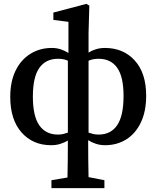

<svg xmlns="http://www.w3.org/2000/svg" viewBox="-20 -739 810 993"><path d="M244 12Q150 12 91.5 -54Q33 -120 33 -238Q33 -317 60.5 -373.5Q88 -430 137 -460.5Q186 -491 248 -491Q274 -491 295.5 -483.5Q317 -476 334 -465V-626L256 -636V-674L427 -719L442 -710L438 -569V-467Q455 -478 476.5 -484.5Q498 -491 523 -491Q618 -491 677 -426Q736 -361 736 -244Q736 -163 708.5 -105.5Q681 -48 633 -18Q585 12 523 12Q498 12 475.5 4.5Q453 -3 436 -14Q436 38 436.5 85.5Q437 133 438 177L520 193V234H246V193L329 179Q330 134 330.5 88Q331 42 331 -12Q314 -2 292.5 5Q271 12 244 12ZM150 -239Q150 -138 183.5 -90.5Q217 -43 280 -43Q295 -43 307.5 -46Q320 -49 331 -53V-425Q310 -435 280 -435Q217 -435 183.5 -388Q150 -341 150 -239ZM490 -435Q475 -435 462 -432.5Q449 -430 438 -425V-53Q449 -49 462 -46Q475 -43 490 -43Q553 -43 586 -91.5Q619 -140 619 -243Q619 -342 586 -388.5Q553 -435 490 -435Z"/></svg>

Font: Source Serif 4 Semibold
Style: Regular
Weight: 600
Designer: Frank Grießhammer
Foundry: Adobe
Version: Version 4.005;hotconv 1.1.0;makeotfexe 2.6.0